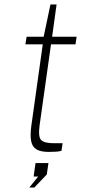

<svg xmlns="http://www.w3.org/2000/svg" viewBox="-20 -682 384 862"><path d="M198 0Q162 0 143.2 -11.8Q124.5 -23.5 119.8 -49Q115 -74.5 120.5 -116L172 -483H94L99.5 -517H176L206.5 -662H234L214 -517H324L319 -483H209L158 -121Q150.5 -67 165 -53Q179.5 -39 221 -39H261L256 -5Q247.5 -2 231.5 -1Q215.5 0 198 0ZM111.5 160 151.5 110.5H131L139.5 50H197.5L190 101.5L134 160Z"/></svg>

Font: Public Sans Thin
Style: Italic
Weight: 100
Italic angle: -8°
Designer: The Public Sans project authors (U.S. Web Design System). Libre Franklin designed by Pablo Impallari and Rodrigo Fuenzal
Version: Version 2.000